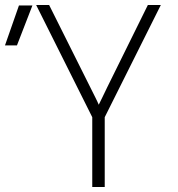

<svg xmlns="http://www.w3.org/2000/svg" viewBox="-95 -750 715 770"><path d="M-75 -568 -19 -728H35L-27 -568ZM275 0V-280L50 -730H102L267 -400Q278 -378 287.5 -359Q297 -340 301 -330Q306 -339 315 -358.5Q324 -378 335 -400L498 -730H550L325 -280V0Z"/></svg>

Font: NKDuy Mono Thin
Style: Regular
Weight: 100
Monospace: yes
Designer: NKDuy
Foundry: NKDuy
Version: Version 2.251; ttfautohint (v1.8.4.7-5d5b)